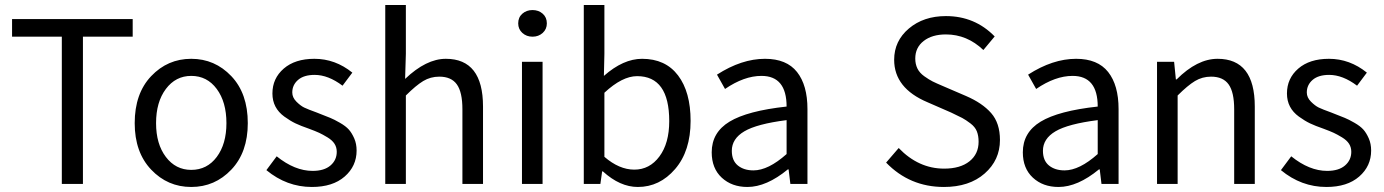

<svg xmlns="http://www.w3.org/2000/svg" viewBox="-20 -732 5508 764"><path d="M226 0V-586H28V-656H508V-586H310V0Z M516 -242Q516 -360 581.5 -429Q647 -498 741 -498Q835 -498 900.5 -429Q966 -360 966 -242Q966 -126 900.5 -57Q835 12 741 12Q647 12 581.5 -57Q516 -126 516 -242ZM741 -56Q804 -56 842.5 -107.5Q881 -159 881 -242Q881 -326 842.5 -378Q804 -430 741 -430Q679 -430 640 -378Q601 -326 601 -242Q601 -159 640 -107.5Q679 -56 741 -56Z M1221 12Q1121 12 1040 -55L1081 -110Q1153 -52 1224 -52Q1270 -52 1295 -73.5Q1320 -95 1320 -128Q1320 -146 1311 -160Q1302 -174 1283 -185.5Q1264 -197 1250 -203.5Q1236 -210 1209 -220Q1177 -231 1156 -241Q1135 -251 1111.5 -268Q1088 -285 1076 -308Q1064 -331 1064 -360Q1064 -420 1109 -459Q1154 -498 1231 -498Q1314 -498 1382 -443L1343 -391Q1286 -434 1232 -434Q1189 -434 1166 -414Q1143 -394 1143 -364Q1143 -344 1159.5 -327.5Q1176 -311 1190.5 -304Q1205 -297 1241 -284Q1248 -281 1251 -280Q1279 -269 1294 -263Q1309 -257 1332.5 -243.5Q1356 -230 1368 -216.5Q1380 -203 1389.5 -181.5Q1399 -160 1399 -133Q1399 -71 1351.5 -29.5Q1304 12 1221 12Z M1513 0V-712H1595V-518L1592 -418Q1676 -498 1754 -498Q1902 -498 1902 -308V0H1820V-297Q1820 -365 1798 -396Q1776 -427 1728 -427Q1693 -427 1664 -409.5Q1635 -392 1595 -352V0Z M2057 0V-486H2139V0ZM2042 -639Q2042 -663 2058.5 -677.5Q2075 -692 2099 -692Q2123 -692 2139.5 -677.5Q2156 -663 2156 -639Q2156 -616 2139.5 -601Q2123 -586 2099 -586Q2075 -586 2058.5 -601Q2042 -616 2042 -639Z M2518 12Q2447 12 2379 -50H2376L2369 0H2303V-712H2385V-518L2383 -430Q2460 -498 2535 -498Q2628 -498 2678 -432Q2728 -366 2728 -251Q2728 -131 2666.5 -59.5Q2605 12 2518 12ZM2504 -57Q2565 -57 2604 -109.5Q2643 -162 2643 -250Q2643 -429 2515 -429Q2456 -429 2385 -363V-108Q2444 -57 2504 -57Z M2954 12Q2892 12 2852 -25Q2812 -62 2812 -126Q2812 -205 2883 -248Q2954 -291 3110 -308Q3110 -430 3010 -430Q2941 -430 2865 -378L2833 -435Q2931 -498 3024 -498Q3110 -498 3151.5 -445.5Q3193 -393 3193 -298V0H3125L3118 -58H3115Q3030 12 2954 12ZM2978 -54Q3037 -54 3110 -119V-254Q2992 -239 2942 -209.5Q2892 -180 2892 -132Q2892 -93 2916 -73.5Q2940 -54 2978 -54Z M3736 12Q3600 12 3506 -85L3556 -143Q3635 -61 3737 -61Q3801 -61 3837.5 -90Q3874 -119 3874 -168Q3874 -192 3867 -209.5Q3860 -227 3841.5 -241Q3823 -255 3809 -262.5Q3795 -270 3765 -284L3671 -325Q3538 -381 3538 -494Q3538 -569 3596.5 -618.5Q3655 -668 3744 -668Q3859 -668 3938 -587L3893 -533Q3828 -595 3744 -595Q3689 -595 3655.5 -569Q3622 -543 3622 -499Q3622 -477 3630.5 -459.5Q3639 -442 3658 -428.5Q3677 -415 3691 -408Q3705 -401 3731 -390L3824 -350Q3889 -322 3924 -282Q3959 -242 3959 -175Q3959 -95 3898 -41.5Q3837 12 3736 12Z M4192 12Q4130 12 4090 -25Q4050 -62 4050 -126Q4050 -205 4121 -248Q4192 -291 4348 -308Q4348 -430 4248 -430Q4179 -430 4103 -378L4071 -435Q4169 -498 4262 -498Q4348 -498 4389.5 -445.5Q4431 -393 4431 -298V0H4363L4356 -58H4353Q4268 12 4192 12ZM4216 -54Q4275 -54 4348 -119V-254Q4230 -239 4180 -209.5Q4130 -180 4130 -132Q4130 -93 4154 -73.5Q4178 -54 4216 -54Z M4584 0V-486H4652L4659 -416H4662Q4744 -498 4825 -498Q4973 -498 4973 -308V0H4891V-297Q4891 -365 4869 -396Q4847 -427 4799 -427Q4764 -427 4735 -409.5Q4706 -392 4666 -352V0Z M5258 12Q5158 12 5077 -55L5118 -110Q5190 -52 5261 -52Q5307 -52 5332 -73.5Q5357 -95 5357 -128Q5357 -146 5348 -160Q5339 -174 5320 -185.5Q5301 -197 5287 -203.5Q5273 -210 5246 -220Q5214 -231 5193 -241Q5172 -251 5148.5 -268Q5125 -285 5113 -308Q5101 -331 5101 -360Q5101 -420 5146 -459Q5191 -498 5268 -498Q5351 -498 5419 -443L5380 -391Q5323 -434 5269 -434Q5226 -434 5203 -414Q5180 -394 5180 -364Q5180 -344 5196.5 -327.5Q5213 -311 5227.5 -304Q5242 -297 5278 -284Q5285 -281 5288 -280Q5316 -269 5331 -263Q5346 -257 5369.5 -243.5Q5393 -230 5405 -216.5Q5417 -203 5426.5 -181.5Q5436 -160 5436 -133Q5436 -71 5388.5 -29.5Q5341 12 5258 12Z"/></svg>

Font: Toshiba Sans
Style: Regular
Weight: 400
Designer: Paul D. Hunt
Foundry: Toshiba Corporation
Version: Version 2.020;PS 2.0;hotconv 1.0.86;makeotf.lib2.5.63406